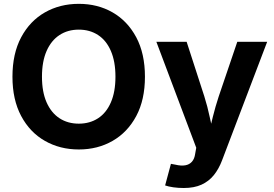

<svg xmlns="http://www.w3.org/2000/svg" viewBox="-20 -757 1404 985"><path d="M384.3 9.8Q287.6 9.8 210.4 -34.2Q133.3 -78.1 88.6 -161.9Q43.9 -245.6 43.9 -363.3Q43.9 -481.9 88.6 -565.7Q133.3 -649.4 210.4 -693.4Q287.6 -737.3 384.3 -737.3Q481 -737.3 557.6 -693.4Q634.3 -649.4 679 -565.7Q723.6 -481.9 723.6 -363.3Q723.6 -245.1 679 -161.6Q634.3 -78.1 557.6 -34.2Q481 9.8 384.3 9.8ZM384.3 -122.6Q440.4 -122.6 482.9 -150.1Q525.4 -177.7 548.8 -231.7Q572.3 -285.6 572.3 -363.3Q572.3 -441.4 548.8 -495.6Q525.4 -549.8 482.9 -577.4Q440.4 -605 384.3 -605Q327.6 -605 285.2 -577.1Q242.7 -549.3 219 -495.4Q195.3 -441.4 195.3 -363.3Q195.3 -285.6 219 -231.9Q242.7 -178.2 285.2 -150.4Q327.6 -122.6 384.3 -122.6ZM827.1 194.3 856.9 83.5 880.4 87.9Q908.7 94.7 930.2 91.1Q951.7 87.4 964.8 72.5Q978 57.6 981.4 31.2L986.8 1L782.2 -542.5H937.5L1028.3 -262.2Q1044.9 -209.5 1055.9 -156.7Q1066.9 -104 1080.1 -46.9H1045.4Q1058.6 -104 1071.8 -157.2Q1085 -210.4 1102.1 -262.2L1197.3 -542.5H1350.6L1119.1 65.9Q1102.5 109.9 1076.9 141.6Q1051.3 173.3 1013.7 190.4Q976.1 207.5 922.9 207.5Q894.5 207.5 869.1 203.9Q843.8 200.2 827.1 194.3Z"/></svg>

Font: Inter 16pt
Style: Bold
Weight: 700
Version: Version 4.001;git-66647c0bb